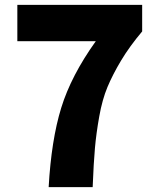

<svg xmlns="http://www.w3.org/2000/svg" viewBox="-20 -764 648 784"><path d="M178.7 0Q189.5 -192.4 230 -323.7Q270.5 -455.1 371.1 -595.7H50.8V-744.1H560.5V-635.7Q508.8 -574.2 474.6 -517.1Q440.4 -460 418.9 -408.7Q397.5 -357.4 385.3 -288.6Q373 -219.7 367.7 -159.7Q362.3 -99.6 358.4 0Z"/></svg>

Font: Bpmf Zihi Sans Heavy
Style: Heavy
Weight: 900
Foundry: But Ko
Version: Version 1.320